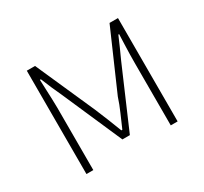

<svg xmlns="http://www.w3.org/2000/svg" viewBox="-114 -688 902 848"><g transform="rotate(-30 337.0 -263.5)"><path d="M105 0V-527H147L280 -227Q294 -193 308 -159Q322 -125 335 -90H340Q355 -125 370 -159Q385 -193 396 -227L527 -527H570V0H535V-318Q535 -338 535.5 -362Q536 -386 537 -412Q538 -438 539 -463H535Q523 -435 511.5 -409Q500 -383 488 -357L357 -53H319L186 -357Q174 -383 162.5 -409Q151 -435 140 -463H135Q136 -438 137 -412Q138 -386 139 -362Q140 -338 140 -318V0Z"/></g></svg>

Font: Noto Sans SC Thin
Style: Regular
Weight: 100
Designer: Ryoko NISHIZUKA 西塚涼子 (kana, bopomofo & ideographs); Paul D. Hunt (Latin, Greek & Cyrillic); Sandoll Communications 산돌커뮤니
Foundry: Adobe
Version: Version 2.004-H2;hotconv 1.0.118;makeotfexe 2.5.65603